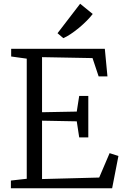

<svg xmlns="http://www.w3.org/2000/svg" viewBox="-20 -1003 660 1023"><path d="M122.5 -50.5V-690.5L39.5 -702V-743H538.5L552.5 -596H505.5L473 -693.5L204 -698.5V-405L389 -408.5L402 -492H450.5V-271H402L389 -356.5L204 -360V-49L508.5 -57L564 -187L611 -172L577.5 0H38V-41ZM317 -800 286.5 -826 407 -983 474 -928.5Q461.5 -912 442.5 -892.8Q423.5 -873.5 401.2 -855Q379 -836.5 357.2 -822Q335.5 -807.5 318 -800Z"/></svg>

Font: Merriweather 28pt Light
Style: Regular
Weight: 300
Version: Version 2.100